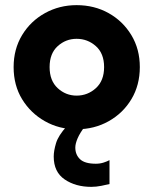

<svg xmlns="http://www.w3.org/2000/svg" viewBox="-20 -497 597 747"><path d="M278 6Q210 6 154.5 -25.5Q99 -57 66 -111Q33 -165 33 -236Q33 -306 66 -360.5Q99 -415 155 -446Q211 -477 278 -477Q347 -477 402.5 -446Q458 -415 491 -360.5Q524 -306 524 -236Q524 -166 491.5 -111.5Q459 -57 403 -25.5Q347 6 278 6ZM278 -125Q321 -125 353 -154Q385 -183 385 -236Q385 -289 353 -317.5Q321 -346 278 -346Q236 -346 204.5 -317.5Q173 -289 173 -236Q173 -183 204.5 -154Q236 -125 278 -125ZM335 230Q274 230 231.5 201Q189 172 189 112Q189 90 198 60Q207 30 240 -6H311Q291 20 282 41Q273 62 273 77Q273 105 291.5 122.5Q310 140 353 140Q369 140 383 135.5Q397 131 406 126V219Q394 222 374 226Q354 230 335 230Z"/></svg>

Font: Lil Grotesk Black
Style: Regular
Weight: 900
Designer: Bastien Sozeau
Foundry: NBR — Bastien Sozeau
Version: Version 3.003; ttfautohint (v1.8.4.7-5d5b);gftools[0.9.33]